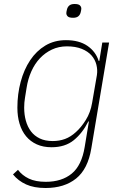

<svg xmlns="http://www.w3.org/2000/svg" viewBox="-20 -729 640 961"><path d="M208 212Q150 212 110.5 194Q71 176 45 144L70 121Q91 149 124.5 165Q158 181 209 181Q289 181 339 140Q389 99 404 6L425 -121H422Q393 -63 349.5 -27.5Q306 8 238 8Q196 8 164 -6.5Q132 -21 110.5 -47Q89 -73 78 -109.5Q67 -146 67 -190Q67 -258 83.5 -319.5Q100 -381 131 -427.5Q162 -474 207 -501Q252 -528 310 -528Q376 -528 417.5 -499.5Q459 -471 474 -424H477L492 -516H526L437 14Q420 117 361 164.5Q302 212 208 212ZM244 -23Q277 -23 305.5 -33.5Q334 -44 360 -68Q386 -91 409.5 -128.5Q433 -166 441 -214L465 -353Q469 -379 462.5 -405Q456 -431 438 -451.5Q420 -472 389 -484.5Q358 -497 315 -497Q274 -497 240 -481Q206 -465 180 -437.5Q154 -410 137 -372Q120 -334 113 -289L105 -239Q101 -216 101 -190Q101 -155 109.5 -124.5Q118 -94 135 -71.5Q152 -49 179 -36Q206 -23 244 -23ZM346 -640Q326 -640 319 -647Q312 -654 312 -663Q312 -669 315 -681Q318 -694 327 -701.5Q336 -709 353 -709Q373 -709 380 -702Q387 -695 387 -686Q387 -680 384 -668Q381 -655 372 -647.5Q363 -640 346 -640Z"/></svg>

Font: IBM Plex Mono ExtraLight
Style: Italic
Weight: 200
Italic angle: -9°
Monospace: yes
Designer: Mike Abbink, Paul van der Laan, Pieter van Rosmalen
Foundry: Bold Monday
Version: Version 2.3